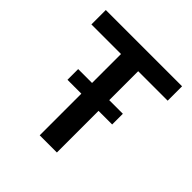

<svg xmlns="http://www.w3.org/2000/svg" viewBox="-186 -855 1003 1003"><g transform="rotate(45 316.0 -353.5)"><path d="M34.2 -707H597.7V-600.6H379.9V-386.7H480.5V-307.6H379.9V0H252.9V-307.6H150.4V-386.7H252.9V-600.6H34.2Z"/></g></svg>

Font: Pretendard Std SemiBold
Style: Regular
Weight: 600
Designer: Base glyphs from Inter by Rasmus Andersson; Hangeul glyphs from Noto Sans CJK(Source Han Sans) by Jang Soo-young and Kan
Foundry: Kil Hyung-jin
Version: Version 1.309